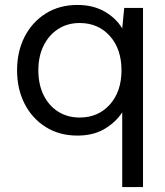

<svg xmlns="http://www.w3.org/2000/svg" viewBox="-20 -536 667 776"><path d="M474 220V-82Q449 -43 403.5 -15.5Q358 12 293 12Q220 12 165 -22.5Q110 -57 79.5 -116.5Q49 -176 49 -252Q49 -328 79.5 -387.5Q110 -447 165 -481.5Q220 -516 293 -516Q356 -516 402.5 -489.5Q449 -463 474 -421L482 -504H558V220ZM302 -61Q377 -61 424 -113.5Q471 -166 471 -252Q471 -338 424 -390.5Q377 -443 302 -443Q253 -443 215.5 -419Q178 -395 156.5 -352Q135 -309 135 -252Q135 -194 156.5 -151Q178 -108 215.5 -84.5Q253 -61 302 -61Z"/></svg>

Font: DM Sans
Style: Regular
Weight: 400
Designer: Colophon Foundry, Jonny Pinhorn
Foundry: Colophon Foundry
Version: Version 4.004; ttfautohint (v1.8.4.7-5d5b)